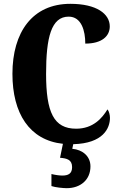

<svg xmlns="http://www.w3.org/2000/svg" viewBox="-20 -744 631 1004"><path d="M329 240C400 240 453 197 453 126C453 73 412 39 358 34L363 10C519 6 555 -73 555 -128C555 -143 550 -163 542 -172C514 -126 467 -71 378 -71C261 -71 221 -157 221 -358C221 -548 248 -657 339 -657C406 -657 426 -583 426 -516C513 -516 554 -555 554 -606C554 -671 486 -724 348 -724C149 -724 45 -575 45 -358C45 -152 133 -11 309 8L294 81C330 84 357 91 357 130C357 164 337 174 306 174C291 174 269 171 249 166V229C269 236 311 240 329 240Z"/></svg>

Font: Noto Serif Ethiopic ExtraCondensed Black
Style: Regular
Weight: 900
Width: 2
Designer: Monotype Design Team
Foundry: Monotype Imaging Inc.
Version: Version 2.102